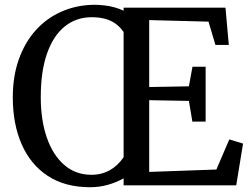

<svg xmlns="http://www.w3.org/2000/svg" viewBox="-20 -775 1045 803"><path d="M497 -29Q465.5 -11.5 430.2 -1.8Q395 8 357 8Q252 8 180 -39.2Q108 -86.5 70.8 -171.2Q33.5 -256 33.5 -368Q33.5 -456 58.8 -527Q84 -598 129.5 -648.5Q175 -699 236.5 -726.2Q298 -753.5 371 -755Q394.5 -755 416.2 -752.5Q438 -750 458.2 -744.5Q478.5 -739 497 -730V-743H923L937 -587H881L852 -684.5L604 -691V-411L770 -414L785 -496H840V-266.5H784.5L770 -353L604 -356V-56L885 -66L939 -192L996.5 -174.5L968 0H497ZM362.5 -44Q384.5 -44 403.8 -49Q423 -54 439.8 -63.5Q456.5 -73 470.8 -86.5Q485 -100 497 -117.5V-641Q482.5 -662 463.5 -675.8Q444.5 -689.5 419.8 -696.2Q395 -703 363.5 -703Q299 -703 251 -664.5Q203 -626 176.8 -551.5Q150.5 -477 150.5 -368.5Q150.5 -273.5 175.5 -200.5Q200.5 -127.5 248 -85.8Q295.5 -44 362.5 -44Z"/></svg>

Font: Merriweather Light 18pt
Style: Regular
Weight: 400
Version: Version 2.100